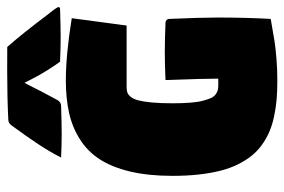

<svg xmlns="http://www.w3.org/2000/svg" viewBox="-150 -648 800 540"><g transform="rotate(-90 250.0 -378.0)"><path d="M25.4 -293.2Q25.4 -361.1 37.7 -412.5Q50 -463.9 72.3 -497.9Q94.5 -532 128.3 -553.3Q162.1 -574.7 202.4 -583.7Q242.7 -592.8 293.9 -592.8Q365.5 -592.8 468.8 -576.2L448.2 -421.9H274.4Q265.6 -421.9 259.5 -419.7Q253.4 -417.5 247.3 -409.9Q241.2 -402.3 237.7 -388.7Q234.1 -375 231.8 -351.1Q229.5 -327.1 229.5 -293.2Q229.5 -264.9 231.2 -243.3Q232.9 -221.7 236.5 -207.9Q240 -194.1 244.1 -185.1Q248.3 -176 254.4 -171.6Q260.5 -167.2 266.1 -165.6Q271.7 -164.1 279.3 -164.1H298.8Q298.8 -211.9 294.9 -312.5Q337.9 -314.5 372.1 -314.5Q408.2 -314.5 457 -312.5Q460.9 -312.3 463.7 -309.4Q466.6 -306.6 466.8 -302.7Q470.7 -212.4 470.7 -166Q470.7 -85.7 466.8 -16.6Q425.3 -9.3 405.3 -6.1Q385.3 -2.9 355.5 -0.5Q325.7 2 292 2Q263.4 2 239.5 -0.1Q215.6 -2.2 192.3 -7.2Q168.9 -12.2 149.9 -20.3Q130.9 -28.3 113.4 -40.8Q95.9 -53.2 82.5 -69.7Q69.1 -86.2 58.1 -108.2Q47.1 -130.1 40 -157.5Q33 -184.8 29.2 -218.9Q25.4 -252.9 25.4 -293.2ZM76.9 -606.2Q93.5 -638.7 115.1 -671.3Q136.7 -703.9 167.5 -745.8Q173.8 -754.2 182.4 -754.6Q246.6 -757.8 320.3 -757.8Q363.8 -757.8 387.9 -757.6Q423.8 -717.3 480.2 -642.3Q481 -641.4 484 -637.6Q487.1 -633.8 489.4 -630.7Q491.7 -627.7 494.4 -624Q497.1 -620.4 498.5 -617.6Q500 -614.7 500 -613.3Q500 -609.1 494.9 -609.1Q444.3 -607.4 416.3 -607.4Q383.1 -607.4 346.4 -609.1Q334 -626.2 322.5 -644.8Q311 -663.3 304.4 -675.7Q297.9 -688 286.9 -709.2Q260 -655.3 238.3 -616Q236.1 -611.8 231.7 -609Q227.3 -606.2 223.4 -606.2Q170.9 -604.5 144 -604.5Q111.3 -604.5 76.9 -606.2Z"/></g></svg>

Font: Digitalt
Style: Medium
Weight: 500
Designer: gluk
Foundry: gluk
Version: Version 0.60